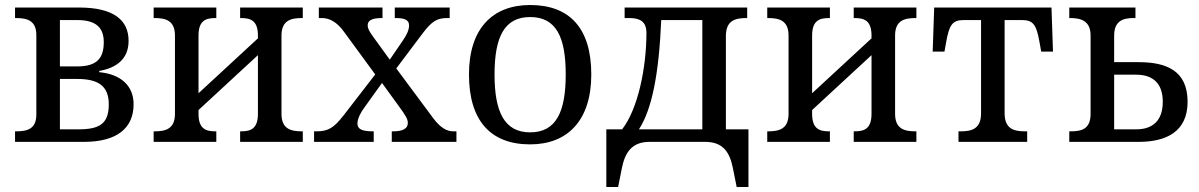

<svg xmlns="http://www.w3.org/2000/svg" viewBox="-20 -566 4783 766"><path d="M40 0H315C448 0 513 -56 513 -150C513 -225 461 -270 376 -278V-283C444 -295 493 -330 493 -403C493 -487 432 -536 295 -536H40V-494H43C87 -494 125 -485 125 -426V-109C125 -50 87 -42 43 -42H40ZM219 -301V-486H288C365 -486 394 -454 394 -398C394 -333 366 -301 288 -301ZM219 -50V-251H288C368 -251 414 -226 414 -150C414 -72 377 -50 293 -50Z M593 0H843V-42H840C802 -42 772 -51 772 -112V-127L1009 -346V-112C1009 -51 979 -42 941 -42H938V0H1188V-42H1185C1141 -42 1103 -51 1103 -112V-424C1103 -485 1141 -494 1185 -494H1188V-536H938V-494H941C979 -494 1009 -485 1009 -424V-413L772 -194V-424C772 -485 802 -494 840 -494H843V-536H593V-494H596C640 -494 678 -485 678 -424V-112C678 -51 640 -42 596 -42H593Z M1233 0H1471V-42H1468C1424 -42 1406 -51 1406 -73C1406 -94 1421 -120 1433 -136L1504 -235L1570 -144C1601 -102 1607 -90 1607 -75C1607 -53 1587 -42 1548 -42H1543V0H1801V-42H1788C1763 -42 1737 -56 1708 -95L1561 -293L1664 -430C1704 -484 1726 -494 1765 -494H1774V-536H1555V-494H1558C1589 -494 1612 -489 1612 -465C1612 -447 1604 -429 1587 -404L1535 -328L1469 -419C1454 -440 1447 -451 1447 -465C1447 -481 1458 -494 1503 -494H1506V-536H1252V-494H1265C1295 -494 1325 -477 1351 -441L1477 -269L1351 -106C1312 -56 1290 -42 1242 -42H1233Z M2095 10C2244 10 2339 -85 2339 -269C2339 -453 2253 -546 2095 -546C1946 -546 1851 -453 1851 -269C1851 -85 1937 10 2095 10ZM2095 -38C1992 -38 1953 -120 1953 -269C1953 -418 1992 -498 2095 -498C2199 -498 2237 -418 2237 -269C2237 -120 2199 -38 2095 -38Z M2399 180H2446L2461 105C2473 45 2499 0 2571 0H2794C2867 0 2892 45 2904 105L2919 180H2966V-50H2876V-422C2876 -485 2914 -494 2958 -494H2961V-536H2472V-494H2491C2533 -494 2559 -480 2559 -435C2559 -295 2525 -131 2462 -50H2399ZM2529 -50C2581 -129 2609 -272 2618 -486H2782V-50Z M3041 0H3291V-42H3288C3250 -42 3220 -51 3220 -112V-127L3457 -346V-112C3457 -51 3427 -42 3389 -42H3386V0H3636V-42H3633C3589 -42 3551 -51 3551 -112V-424C3551 -485 3589 -494 3633 -494H3636V-536H3386V-494H3389C3427 -494 3457 -485 3457 -424V-413L3220 -194V-424C3220 -485 3250 -494 3288 -494H3291V-536H3041V-494H3044C3088 -494 3126 -485 3126 -424V-112C3126 -51 3088 -42 3044 -42H3041Z M3804 0H4078V-42H4070C4026 -42 3988 -51 3988 -114V-486H4057C4103 -486 4115 -466 4127 -399L4134 -360H4181L4175 -536H3707L3701 -360H3748L3755 -399C3767 -466 3779 -486 3825 -486H3894V-114C3894 -51 3856 -42 3812 -42H3804Z M4246 0H4523C4632 0 4718 -40 4718 -160C4718 -285 4632 -318 4523 -318H4425V-424C4425 -483 4461 -494 4502 -494H4510V-536H4246V-494H4249C4293 -494 4331 -483 4331 -424V-112C4331 -49 4293 -42 4249 -42H4246ZM4425 -50V-268H4513C4578 -268 4619 -235 4619 -160C4619 -85 4579 -50 4513 -50Z"/></svg>

Font: Noto Serif
Style: Regular
Weight: 400
Designer: Monotype Design Team
Foundry: Monotype Imaging Inc.
Version: Version 2.015